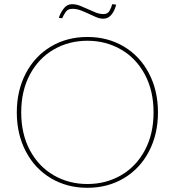

<svg xmlns="http://www.w3.org/2000/svg" viewBox="-20 -886 832 914"><path d="M396 8Q299 8 222.5 -37.5Q146 -83 103 -165Q60 -247 60 -351Q60 -455 103 -537Q146 -619 222.5 -664.5Q299 -710 396 -710Q493 -710 569.5 -664.5Q646 -619 689 -537Q732 -455 732 -351Q732 -247 689 -165Q646 -83 569.5 -37.5Q493 8 396 8ZM396 -10Q484 -10 556 -51.5Q628 -93 669.5 -170.5Q711 -248 711 -351Q711 -454 669.5 -531.5Q628 -609 556 -650.5Q484 -692 396 -692Q308 -692 236 -650.5Q164 -609 122.5 -531.5Q81 -454 81 -351Q81 -248 122.5 -170.5Q164 -93 236 -51.5Q308 -10 396 -10ZM260 -801Q267 -824 283 -845Q299 -866 322 -866Q342 -866 361 -858.5Q380 -851 398.5 -842.5Q417 -834 435.5 -826.5Q454 -819 473 -819Q493 -819 502 -835.5Q511 -852 514 -866L533 -864Q526 -835 510.5 -816Q495 -797 472 -797Q455 -797 437.5 -804.5Q420 -812 402 -820.5Q384 -829 364.5 -836.5Q345 -844 325 -844Q303 -844 293 -829.5Q283 -815 276 -799Z"/></svg>

Font: Fz Poppins Thin
Style: Regular
Weight: 100
Designer: Ninad Kale (Devanagari), Jonny Pinhorn (Latin)
Foundry: Indian Type Foundry
Version: Vit hóa bi Vntype.Com & FontZin.Com